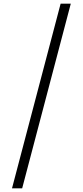

<svg xmlns="http://www.w3.org/2000/svg" viewBox="-20 -853 448 1039"><path d="M308 -833H363L100 166H45Z"/></svg>

Font: Noto Sans Gurmukhi UI Light
Style: Regular
Weight: 300
Designer: Jelle Bosma - Monotype Design Team
Foundry: Monotype Imaging Inc.
Version: Version 2.004; ttfautohint (v1.8.4.7-5d5b)